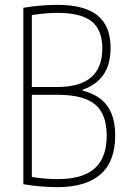

<svg xmlns="http://www.w3.org/2000/svg" viewBox="-20 -760 540 790"><path d="M215 10Q190 10 154 7.5Q118 5 76 -2V-728Q119 -735 154.5 -737.5Q190 -740 215 -740Q328 -740 381.5 -696.5Q435 -653 435 -563Q435 -495 405.5 -452.5Q376 -410 320 -391V-387Q388 -370 421 -325Q454 -280 454 -202Q454 -96 394 -43Q334 10 215 10ZM93 -35Q131 -28 162 -25.5Q193 -23 217 -23Q320 -23 369.5 -67Q419 -111 419 -202Q419 -291 371 -330.5Q323 -370 216 -370H94V-402H215Q308 -402 354.5 -441.5Q401 -481 401 -561Q401 -637 357 -672Q313 -707 217 -707Q189 -707 158 -704Q127 -701 93 -695L111 -718V-12Z"/></svg>

Font: M PLUS 1 Code ExtraLight
Style: Regular
Weight: 250
Designer: Coji Morishita
Foundry: UNDERFOREST DESIGN
Version: Version 1.002